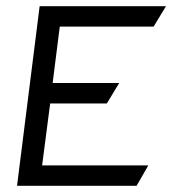

<svg xmlns="http://www.w3.org/2000/svg" viewBox="-20 -600 556 620"><path d="M150 -332 173 -514H476L516 -580H108L35 0H421L459 -66H116L142 -266H325L365 -332Z"/></svg>

Font: Charger
Style: It
Weight: 400
Designer: Jasper
Foundry: Cannot Into Space Fonts
Version: Version 0.98